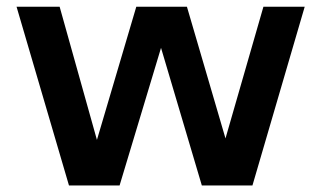

<svg xmlns="http://www.w3.org/2000/svg" viewBox="-20 -566 980 586"><path d="M190.5 0 30.5 -545.5H162L279.5 -126H272L396 -545.5H550.5L673.5 -125.5H663L784 -545.5H910L750.5 0H596L467 -435H476L345 0Z"/></svg>

Font: Encode Sans SemiExpanded SemiBold
Style: Regular
Weight: 600
Width: 6
Designer: Multiple Designers
Foundry: Impallari Type
Version: Version 3.002